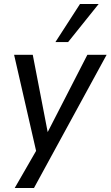

<svg xmlns="http://www.w3.org/2000/svg" viewBox="-20 -767 557 967"><path d="M54 180 171 -23 168 20 51 -491H145L224 -82H210L420 -491H517L151 180ZM259 -555 383 -747H477L323 -555Z"/></svg>

Font: Nunito Sans 10pt SemiCondensed Medium
Style: Italic
Weight: 500
Width: 4
Italic angle: -9°
Designer: Vernon Adams
Foundry: Vernon Adams
Version: Version 3.101;gftools[0.9.27]